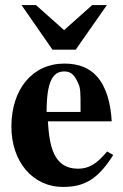

<svg xmlns="http://www.w3.org/2000/svg" viewBox="-20 -724 484 758"><path d="M298 -282H164C164 -402 188 -442 234 -442C263 -442 275 -425 289 -395C298 -376 298 -355 298 -303ZM403 -126C362 -77 331 -58 288 -58C190 -58 175 -150 169 -245H421C417 -319 399 -382 362 -423C333 -455 292 -473 234 -473C109 -473 25 -373 25 -224C25 -87 108 14 229 14C314 14 367 -17 427 -112ZM402 -704H344L233 -605L122 -704H65L187 -528H279Z"/></svg>

Font: XITS
Style: Bold
Weight: 700
Designer: MicroPress Inc., with final additions and corrections provided by Coen Hoffman, Elsevier (retired)
Version: Version 1.302